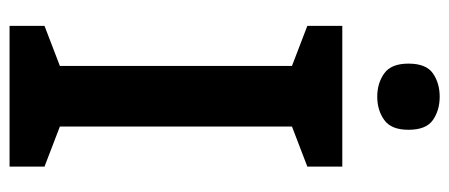

<svg xmlns="http://www.w3.org/2000/svg" viewBox="-296 -668 963 412"><g transform="rotate(90 186.0 -461.5)"><path d="M337 0H35V-75L121 -108V-606L35 -639V-714H337V-639L251 -606V-108L337 -75ZM187 -923Q216 -923 237 -908.5Q258 -894 258 -856Q258 -819 237 -804Q216 -789 187 -789Q158 -789 137 -804Q116 -819 116 -856Q116 -894 137 -908.5Q158 -923 187 -923Z"/></g></svg>

Font: Noto Sans Sora Sompeng Semi
Style: Bold
Weight: 700
Designer: Monotype Design Team. David Williams.
Foundry: Monotype Imaging Inc.
Version: Version 2.101; ttfautohint (v1.8.4.7-5d5b)